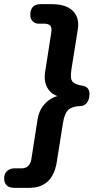

<svg xmlns="http://www.w3.org/2000/svg" viewBox="-73 -725 484 925"><path d="M69 180H-2Q-29 180 -41 168Q-53 156 -53 134Q-53 111 -38.5 98.5Q-24 86 -2 86H31Q50 86 62 75.5Q74 65 78 42L108 -150Q114 -187 132.5 -212Q151 -237 175 -250.5Q199 -264 220 -264L221 -260Q200 -260 180 -274Q160 -288 149.5 -314Q139 -340 144 -376L174 -568Q178 -592 169 -601.5Q160 -611 140 -611H112Q96 -611 84.5 -622.5Q73 -634 73 -653Q73 -705 123 -705H176Q224 -705 253.5 -690Q283 -675 295.5 -647.5Q308 -620 302 -584L271 -390Q264 -345 277 -331Q290 -317 324 -312Q358 -307 358 -272Q358 -247 346.5 -231Q335 -215 315 -214Q275 -213 256.5 -196Q238 -179 231 -136L200 58Q190 119 156.5 149.5Q123 180 69 180Z"/></svg>

Font: Nunito Variable Extra Light
Style: Italic
Weight: 200
Italic angle: -9°
Designer: Vernon Adams
Foundry: Vernon Adams
Version: Version 3.602